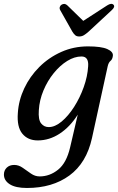

<svg xmlns="http://www.w3.org/2000/svg" viewBox="-61 -706 602 979"><path d="M408 -2Q380 125 293 188.8Q206 252.5 76.5 252.5Q18.5 252.5 -11.2 233.5Q-41 214.5 -41 184Q-41 163 -26.8 149Q-12.5 135 11.5 135Q34.5 135 55.2 149.8Q76 164.5 96.8 179Q117.5 193.5 141 193.5Q192.5 193.5 235.2 159.2Q278 125 296.5 45.5L335.5 -121.5Q296 -59 243.2 -24.5Q190.5 10 131.5 10Q81 10 52.8 -24.5Q24.5 -59 30 -130Q34 -194.5 62.5 -255.2Q91 -316 139.2 -364.2Q187.5 -412.5 251 -441Q314.5 -469.5 387.5 -469.5Q455.5 -469.5 486.2 -455.8Q517 -442 514.5 -421.5Q512.5 -403.5 502.5 -395.5Q492.5 -387.5 488 -367.5ZM137 -144Q133.5 -96 148.5 -77Q163.5 -58 187.5 -58Q219.5 -58 253.5 -86.5Q287.5 -115 317 -161.2Q346.5 -207.5 366 -262Q385.5 -316.5 388.5 -368.5Q392 -418 354.5 -418Q318.5 -418 281.5 -395Q244.5 -372 212.8 -332.8Q181 -293.5 160.5 -244.5Q140 -195.5 137 -144ZM390.5 -544.5Q377.5 -533 366.8 -526.5Q356 -520 343 -520Q330 -520 322.5 -526.5Q315 -533 308 -544.5L246.5 -653.5Q241.5 -662 243.8 -669.8Q246 -677.5 252 -681.5Q268.5 -692 282.5 -678.5L363.5 -599.5L485.5 -678.5Q507.5 -692.5 518 -681.5Q527.5 -671 508 -653.5Z"/></svg>

Font: Fraunces 9pt S050
Style: Italic
Weight: 400
Italic angle: -16°
Version: Version 1.000; ttfautohint (v1.8.3)